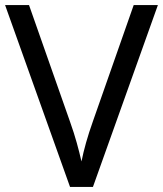

<svg xmlns="http://www.w3.org/2000/svg" viewBox="-20 -734 640 754"><path d="M0 -714H94L255 -256Q271 -211 281.5 -173Q292 -135 300 -100Q307 -135 318 -174Q329 -213 345 -258L505 -714H600L345 0H255Z"/></svg>

Font: BC Sans
Style: Regular
Weight: 400
Designer: Monotype Design Team
Province of B.C.
Foundry: Monotype Imaging Inc.
Version: Version 2.000;GOOG;noto-source:20170915:90ef993387c0